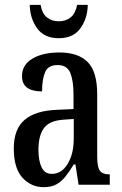

<svg xmlns="http://www.w3.org/2000/svg" viewBox="-20 -764 505 794"><path d="M160 10Q109 10 73 -29Q37 -68 37 -151Q37 -230 82 -268.5Q127 -307 218 -310L284 -313V-373Q284 -429 271 -462Q258 -495 218 -495Q179 -495 166.5 -465.5Q154 -436 154 -386Q71 -386 71 -449Q71 -496 114 -521.5Q157 -547 226 -547Q303 -547 342.5 -507.5Q382 -468 382 -373V-115Q382 -73 393 -58Q404 -43 431 -43H434V0H305L292 -84H285Q268 -56 251.5 -35Q235 -14 214 -2Q193 10 160 10ZM194 -45Q235 -45 260 -86.5Q285 -128 285 -191V-272L242 -269Q184 -265 161.5 -234Q139 -203 139 -145Q139 -99 152 -72Q165 -45 194 -45ZM223 -606Q163 -606 133.5 -647Q104 -688 103 -744H148Q154 -708 174 -692Q194 -676 223 -676Q252 -676 272 -692Q292 -708 299 -744H343Q342 -688 312.5 -647Q283 -606 223 -606Z"/></svg>

Font: Noto Serif Tamil ExtraCondensed Medium
Style: Regular
Weight: 500
Width: 2
Designer: Indian Type Foundry, Tom Grace, and the Monotype Design Team
Foundry: Monotype Imaging Inc.
Version: Version 2.004; ttfautohint (v1.8.4.7-5d5b)